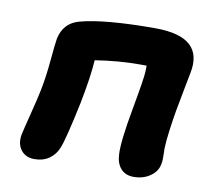

<svg xmlns="http://www.w3.org/2000/svg" viewBox="-65 -604 760 680"><g transform="rotate(10 315.5 -264.0)"><path d="M456.1 2Q426.8 2 410.2 -16.6Q393.6 -35.2 392.1 -66.9Q389.2 -112.3 410.9 -231Q432.6 -349.6 433.1 -373Q433.1 -376 433.3 -380.6Q433.6 -385.3 433.6 -388.7Q433.6 -392.1 433.1 -394H405.8Q333 -394 249 -380.9Q245.6 -322.3 226.1 -223.1Q198.2 -89.8 184.1 -55.2Q173.8 -29.3 152.1 -14.2Q130.4 1 99.1 1Q67.4 1 50.5 -21.2Q33.7 -43.5 40 -77.1Q43.5 -94.2 58.6 -153.6Q73.7 -212.9 79.1 -240.2Q89.4 -289.1 95 -351.3Q100.6 -413.6 104 -433.1Q116.2 -490.7 170.9 -505.9Q258.3 -529.8 439.9 -529.8Q529.8 -529.8 567.1 -496.1Q604.5 -462.4 590.8 -395Q589.8 -390.1 579.6 -337.2Q569.3 -284.2 564.2 -255.4Q559.1 -226.6 553.2 -183.6Q547.4 -140.6 546.9 -115.2Q546.9 -113.3 547.4 -98.6Q547.9 -84 547.4 -74.7Q546.9 -65.4 544.9 -57.1Q539.6 -31.7 514.9 -14.9Q490.2 2 456.1 2Z"/></g></svg>

Font: Shantell Sans Bouncy
Style: Bold Italic
Weight: 700
Italic angle: -11.31°
Designer: Stephen Nixon, Anya Danilova, Shantell Martin
Foundry: Arrow Type
Version: Version 1.006;[9816181b4]